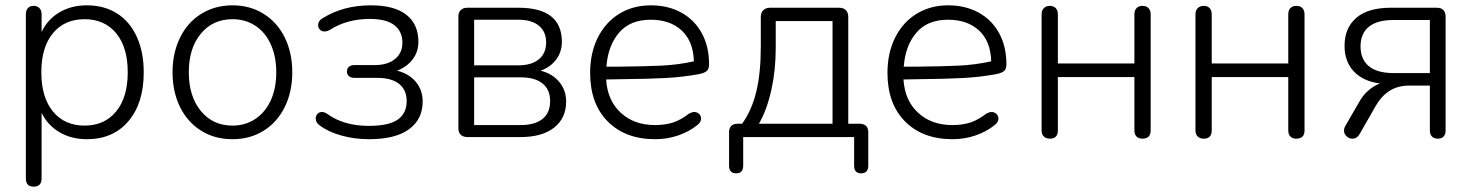

<svg xmlns="http://www.w3.org/2000/svg" viewBox="-20 -514 5525 720"><path d="M77 155V-460Q77 -475 84.5 -483.5Q92 -492 106 -492Q120 -492 128 -483.5Q136 -475 136 -460V-394Q158 -441 202.5 -467.5Q247 -494 306 -494Q371 -494 419 -463.5Q467 -433 493 -376Q519 -319 519 -243Q519 -127 461.5 -59.5Q404 8 306 8Q247 8 202.5 -18.5Q158 -45 136 -91V155Q136 186 106 186Q77 186 77 155ZM459 -243Q459 -337 415.5 -389.5Q372 -442 297 -442Q222 -442 178.5 -389.5Q135 -337 135 -243Q135 -149 178.5 -96Q222 -43 297 -43Q372 -43 415.5 -96Q459 -149 459 -243Z M627 -243Q627 -315 655 -372.5Q683 -430 734.5 -462Q786 -494 852 -494Q918 -494 969 -462Q1020 -430 1048 -373Q1076 -316 1076 -243Q1076 -170 1048 -113Q1020 -56 969 -24Q918 8 852 8Q785 8 734 -24Q683 -56 655 -113Q627 -170 627 -243ZM1016 -243Q1016 -302 995.5 -347.5Q975 -393 937.5 -417.5Q900 -442 852 -442Q778 -442 733 -387.5Q688 -333 688 -243Q688 -153 733 -98Q778 -43 852 -43Q900 -43 937.5 -68Q975 -93 995.5 -138Q1016 -183 1016 -243Z M1180 -43Q1164 -53 1164 -70Q1164 -80 1170.5 -87Q1177 -94 1187 -94Q1197 -94 1207 -87Q1269 -42 1363 -42Q1438 -42 1471.5 -65.5Q1505 -89 1505 -135Q1505 -177 1476.5 -199.5Q1448 -222 1395 -222H1309Q1296 -222 1288.5 -228.5Q1281 -235 1281 -246Q1281 -257 1288.5 -263.5Q1296 -270 1309 -270H1386Q1433 -270 1461 -292.5Q1489 -315 1489 -354Q1489 -396 1459 -419.5Q1429 -443 1367 -443Q1281 -443 1217 -402Q1207 -396 1197 -396Q1186 -396 1179.5 -403Q1173 -410 1173 -420Q1173 -436 1189 -445Q1266 -494 1371 -494Q1459 -494 1504 -458.5Q1549 -423 1549 -357Q1549 -320 1527.5 -291.5Q1506 -263 1469 -249Q1513 -238 1539 -207.5Q1565 -177 1565 -133Q1565 -67 1514 -29.5Q1463 8 1364 8Q1310 8 1261 -5.5Q1212 -19 1180 -43Z M1699 -33V-452Q1699 -468 1708 -476.5Q1717 -485 1733 -485H1924Q2087 -485 2087 -357Q2087 -319 2065.5 -290.5Q2044 -262 2007 -249Q2051 -238 2077 -207Q2103 -176 2103 -133Q2103 -71 2058 -35.5Q2013 0 1932 0H1733Q1717 0 1708 -8.5Q1699 -17 1699 -33ZM2043 -135Q2043 -178 2014.5 -201Q1986 -224 1932 -224H1758V-45H1932Q1986 -45 2014.5 -68Q2043 -91 2043 -135ZM2028 -355Q2028 -395 2001 -417.5Q1974 -440 1924 -440H1758V-269H1924Q1973 -269 2000.5 -291.5Q2028 -314 2028 -355Z M2193 -241Q2193 -316 2222 -373.5Q2251 -431 2302.5 -462.5Q2354 -494 2421 -494Q2485 -494 2534.5 -467Q2584 -440 2611.5 -390Q2639 -340 2639 -273Q2639 -255 2630 -247.5Q2621 -240 2601 -236Q2541 -225 2477 -221.5Q2413 -218 2309 -217L2253 -216Q2258 -137 2308 -91Q2358 -45 2436 -45Q2474 -45 2503.5 -54.5Q2533 -64 2564 -88Q2575 -94 2583 -94Q2594 -94 2601.5 -87Q2609 -80 2609 -69Q2609 -56 2595 -45Q2564 -20 2523 -6Q2482 8 2437 8Q2325 8 2259 -58.5Q2193 -125 2193 -241ZM2300 -264Q2402 -265 2462.5 -268Q2523 -271 2582 -284Q2580 -359 2536.5 -399.5Q2493 -440 2420 -440Q2343 -440 2301.5 -391.5Q2260 -343 2254 -264Z M2714 107V-18Q2714 -34 2722.5 -42Q2731 -50 2746 -50H2763Q2800 -102 2816.5 -172Q2833 -242 2833 -339V-450Q2833 -467 2842.5 -476Q2852 -485 2868 -485H3126Q3143 -485 3152 -476Q3161 -467 3161 -450V-50H3204Q3219 -50 3227.5 -42Q3236 -34 3236 -18V107Q3236 136 3209 136Q3183 136 3183 107V0H2767V107Q2767 136 2741 136Q2714 136 2714 107ZM3102 -50V-435H2889V-333Q2889 -251 2872.5 -176.5Q2856 -102 2826 -50Z M3308 -241Q3308 -316 3337 -373.5Q3366 -431 3417.5 -462.5Q3469 -494 3536 -494Q3600 -494 3649.5 -467Q3699 -440 3726.5 -390Q3754 -340 3754 -273Q3754 -255 3745 -247.5Q3736 -240 3716 -236Q3656 -225 3592 -221.5Q3528 -218 3424 -217L3368 -216Q3373 -137 3423 -91Q3473 -45 3551 -45Q3589 -45 3618.5 -54.5Q3648 -64 3679 -88Q3690 -94 3698 -94Q3709 -94 3716.5 -87Q3724 -80 3724 -69Q3724 -56 3710 -45Q3679 -20 3638 -6Q3597 8 3552 8Q3440 8 3374 -58.5Q3308 -125 3308 -241ZM3415 -264Q3517 -265 3577.5 -268Q3638 -271 3697 -284Q3695 -359 3651.5 -399.5Q3608 -440 3535 -440Q3458 -440 3416.5 -391.5Q3375 -343 3369 -264Z M3886 -25V-460Q3886 -475 3894.5 -483.5Q3903 -492 3917 -492Q3931 -492 3939 -483.5Q3947 -475 3947 -460V-276H4234V-460Q4234 -475 4242 -483.5Q4250 -492 4264 -492Q4279 -492 4287 -483.5Q4295 -475 4295 -460V-25Q4295 6 4264 6Q4250 6 4242 -2Q4234 -10 4234 -25V-225H3947V-25Q3947 6 3917 6Q3903 6 3894.5 -2Q3886 -10 3886 -25Z M4463 -25V-460Q4463 -475 4471.5 -483.5Q4480 -492 4494 -492Q4508 -492 4516 -483.5Q4524 -475 4524 -460V-276H4811V-460Q4811 -475 4819 -483.5Q4827 -492 4841 -492Q4856 -492 4864 -483.5Q4872 -475 4872 -460V-25Q4872 6 4841 6Q4827 6 4819 -2Q4811 -10 4811 -25V-225H4524V-25Q4524 6 4494 6Q4480 6 4471.5 -2Q4463 -10 4463 -25Z M5342 -24V-193H5263Q5183 -193 5139 -117L5079 -12Q5069 6 5051 6Q5039 6 5029.5 -3Q5020 -12 5020 -24Q5020 -33 5024 -40L5079 -135Q5092 -158 5112.5 -175.5Q5133 -193 5155 -201Q5092 -209 5057 -246Q5022 -283 5022 -342Q5022 -409 5066 -447Q5110 -485 5195 -485H5368Q5384 -485 5392.5 -476.5Q5401 -468 5401 -452V-24Q5401 -10 5393.5 -2Q5386 6 5372 6Q5358 6 5350 -2Q5342 -10 5342 -24ZM5342 -240V-439H5206Q5144 -439 5113 -413.5Q5082 -388 5082 -340Q5082 -292 5113 -266Q5144 -240 5206 -240Z"/></svg>

Font: SN Pro Light
Style: Regular
Weight: 300
Designer: Tobias Whetton
Foundry: Supernotes
Version: Version 1.002